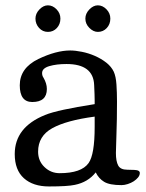

<svg xmlns="http://www.w3.org/2000/svg" viewBox="-20 -670 537 706"><path d="M332 -36.1Q303.7 0 254.9 9.8Q228.5 15.6 160.2 15.6Q101.6 15.6 67.9 -14.6Q34.2 -44.9 34.2 -103.5Q34.2 -202.1 145.5 -247.1Q168.9 -256.8 214.4 -266.6Q259.8 -276.4 328.1 -287.1V-300.8Q328.1 -310.5 327.6 -324.2Q327.1 -337.9 326.2 -357.4Q323.2 -434.6 224.6 -434.6Q187.5 -434.6 161.1 -426.8Q134.8 -418.9 134.8 -401.4Q134.8 -391.6 139.6 -384.8Q152.3 -363.3 152.3 -342.8Q152.3 -294.9 98.6 -294.9Q52.7 -294.9 52.7 -356.4Q52.7 -419.9 121.1 -453.1Q186.5 -484.4 238.3 -484.4Q256.8 -484.4 281.2 -479.5Q305.7 -474.6 329.1 -464.4Q352.5 -454.1 371.1 -439.5Q389.6 -424.8 398.4 -406.2Q406.2 -388.7 408.2 -359.4Q410.2 -330.1 410.2 -295.9Q410.2 -228.5 408.2 -176.3Q406.2 -124 406.2 -107.4Q406.2 -77.1 414.6 -61.5Q422.9 -45.9 448.2 -45.9Q480.5 -45.9 487.3 -43Q494.1 -40 494.1 -34.2Q494.1 -25.4 487.8 -17.6Q481.4 -9.8 471.7 -3.4Q461.9 2.9 449.7 6.8Q437.5 10.7 426.8 10.7Q382.8 10.7 362.8 -1.5Q342.8 -13.7 332 -36.1ZM328.1 -241.2Q224.6 -227.5 172.4 -198.7Q120.1 -169.9 120.1 -112.3Q120.1 -78.1 143.6 -55.7Q167 -33.2 199.2 -33.2Q279.3 -33.2 305.7 -70.3Q328.1 -101.6 328.1 -203.1ZM339.8 -552.7Q323.2 -552.7 308.6 -567.4Q293.9 -582 293.9 -601.6Q293.9 -620.1 308.6 -635.3Q323.2 -650.4 339.8 -650.4Q357.4 -650.4 371.6 -635.7Q385.7 -621.1 385.7 -601.6Q385.7 -581.1 372.6 -566.9Q359.4 -552.7 339.8 -552.7ZM156.2 -552.7Q136.7 -552.7 123.5 -567.4Q110.4 -582 110.4 -601.6Q110.4 -620.1 125 -635.3Q139.6 -650.4 156.2 -650.4Q173.8 -650.4 188 -635.7Q202.1 -621.1 202.1 -601.6Q202.1 -581.1 189 -566.9Q175.8 -552.7 156.2 -552.7Z"/></svg>

Font: Uchen
Style: Regular
Weight: 400
Designer: Christopher J. Fynn
Foundry: Christopher J. Fynn for DDC
Version: Version 1.000 preliminary